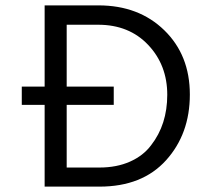

<svg xmlns="http://www.w3.org/2000/svg" viewBox="-20 -694 770 714"><path d="M403 -304H228V-71H350Q414 -71 463.5 -93Q513 -115 542 -154Q602 -231 602 -341.5Q602 -452 531 -527Q460 -602 345 -602H228V-372H403ZM350 0H146V-304H61V-372H146V-674H346Q496 -674 591 -581.5Q686 -489 686 -342.5Q686 -196 597.5 -98Q509 0 350 0Z"/></svg>

Font: Hind Jalandhar
Style: Regular
Weight: 400
Designer: Namrata Goyal
Foundry: Indian Type Foundry
Version: Version 0.702;PS 1.0;hotconv 1.0.81;makeotf.lib2.5.63406